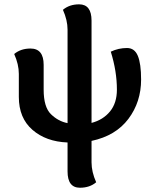

<svg xmlns="http://www.w3.org/2000/svg" viewBox="-20 -650 708 891"><path d="M351.1 221.2Q293.5 221.2 293.5 145.5V11.2Q193.4 7.3 130.4 -47.6Q67.4 -102.5 67.4 -200.2V-307.1Q67.4 -351.1 45.9 -399.4Q76.2 -424.8 121.6 -424.8Q182.6 -424.8 182.6 -349.1V-233.9Q182.6 -152.8 216.6 -119.9Q250.5 -86.9 293.5 -78.6V-512.2Q293.5 -556.2 272 -604.5Q302.2 -629.9 347.2 -629.9Q404.8 -629.9 404.8 -554.2V-79.6Q458.5 -93.8 490.5 -132.8Q522.5 -171.9 522.5 -233.9Q522.5 -319.3 494.1 -410.2Q529.8 -427.2 569.3 -427.2Q604.5 -427.2 619.6 -390.9Q634.8 -354.5 634.8 -280.8Q634.8 -176.8 575.9 -98.4Q517.1 -20 404.8 3.9V103.5Q404.8 147.5 426.3 195.8Q396.5 221.2 351.1 221.2Z"/></svg>

Font: ALMAS
Style: Bold
Weight: 700
Designer: ALMAS Font/ by Husham Jawad Kadhim, derived from the Bainsely font by/ Paul James MIller
Foundry: High-Logic / Made with FontCreator
Version: Version 1.411;September 19, 2021;FontCreator 14.0.0.2814 32-